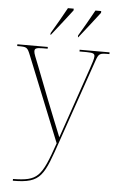

<svg xmlns="http://www.w3.org/2000/svg" viewBox="-64 -810 676 1093"><g transform="rotate(5 273.5 -263.0)"><path d="M193 -616V-606H195C234 -655 284 -719 312 -756V-766H279C253 -719 221 -662 193 -616ZM350 -616V-606H352C391 -655 441 -719 469 -756V-766H436C410 -719 378 -662 350 -616ZM52 230V240H53C216 240 228 193 300 -16L460 -478C476 -525 481 -526 533 -526H537V-536H366V-526H407C448 -526 453 -519 453 -505C453 -492 444 -465 433 -433L343 -171C322 -110 307 -68 294 -29C277 -73 236 -171 212 -234L141 -417C119 -473 110 -492 110 -505C110 -519 115 -526 156 -526H184V-536H10V-526H13C66 -526 68 -525 87 -478L282 6C214 204 194 228 52 230Z"/></g></svg>

Font: Noto Serif Display Thin
Style: Regular
Weight: 100
Designer: Monotype Design Team
Foundry: Monotype Imaging Inc.
Version: Version 2.009